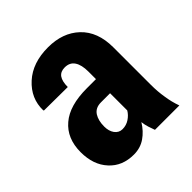

<svg xmlns="http://www.w3.org/2000/svg" viewBox="-155 -649 771 771"><g transform="rotate(-45 230.5 -263.5)"><path d="M301.8 0Q296.9 -12.7 292 -28.3Q287.1 -43.9 285.2 -60.5Q265.6 -28.3 237.3 -8.8Q209 10.7 171.9 10.7Q106.4 10.7 67.4 -32.2Q27.3 -75.2 27.3 -147.5Q27.3 -225.6 78.1 -268.6Q127.9 -311.5 226.6 -311.5Q244.1 -311.5 278.3 -311.5Q278.3 -322.3 278.3 -354.5Q278.3 -392.6 264.6 -413.1Q251 -433.6 222.7 -433.6Q199.2 -433.6 187.5 -418Q175.8 -401.4 175.8 -369.1Q131.8 -369.1 42 -370.1Q42 -370.1 40 -372.1Q38.1 -441.4 91.8 -490.2Q144.5 -538.1 232.4 -538.1Q315.4 -538.1 366.2 -490.2Q418 -441.4 418 -352.5Q418 -281.2 418 -139.6Q418 -100.6 423.8 -66.4Q428.7 -32.2 440.4 0Q394.5 0 301.8 0ZM211.9 -93.8Q233.4 -93.8 251 -105.5Q268.6 -117.2 278.3 -133.8Q278.3 -167 278.3 -231.4Q265.6 -231.4 226.6 -231.4Q195.3 -231.4 180.7 -209Q167 -187.5 167 -153.3Q167 -127.9 178.7 -111.3Q191.4 -93.8 211.9 -93.8Z"/></g></svg>

Font: Noto Sans Hebrew DECATHLON 
Style: Bold
Weight: 400
Designer: Monotype Design Team
Version: Version 2.000;GOOG;noto-fonts:20170220:a8a215d2e889